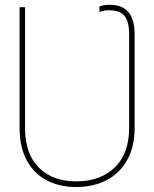

<svg xmlns="http://www.w3.org/2000/svg" viewBox="-20 -757 634 789"><path d="M293 11.7Q222.7 11.2 170.4 -16.8Q118.2 -44.9 89.4 -99.1Q60.5 -153.3 60.5 -231.4V-727.5H83V-231.4Q83 -124 139.9 -67.9Q196.8 -11.7 293 -11.7Q392.1 -11.7 451.4 -68.6Q510.7 -125.5 510.7 -231.4V-616.2Q510.7 -668.5 491.7 -691.7Q472.7 -714.8 428.7 -714.8Q418 -714.8 408.9 -713.4Q399.9 -711.9 388.7 -708V-730.5Q399.4 -734.4 409.7 -735.8Q419.9 -737.3 430.7 -737.3Q482.9 -737.3 508.1 -707Q533.2 -676.8 533.2 -616.2V-231.4Q533.2 -154.8 503.2 -100.3Q473.1 -45.9 419.2 -17.3Q365.2 11.2 293 11.7Z"/></svg>

Font: Inter Thin
Style: Regular
Weight: 250
Designer: Rasmus Andersson
Foundry: rsms
Version: Version 4.001;git-66647c0bb